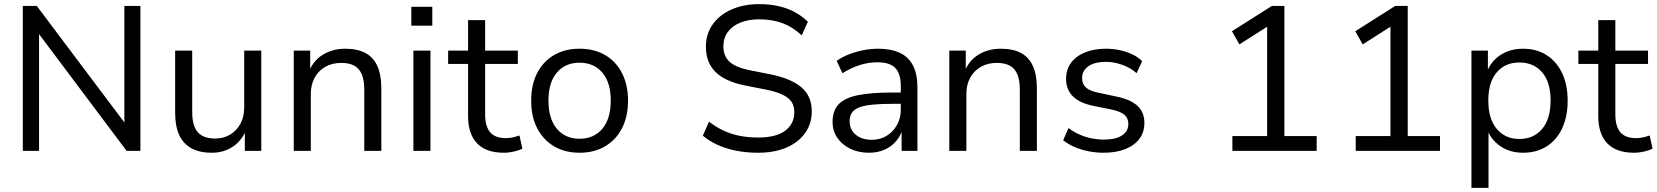

<svg xmlns="http://www.w3.org/2000/svg" viewBox="-20 -734 8059 934"><path d="M91 0V-705H159L604 -113H585V-705H663V0H596L152 -592H170V0Z M1010 9Q950 9 910.5 -13Q871 -35 851.5 -78Q832 -121 832 -185V-488H915V-187Q915 -145 926.5 -116.5Q938 -88 963 -74Q988 -60 1026 -60Q1068 -60 1100 -79.5Q1132 -99 1150 -133Q1168 -167 1168 -212V-488H1251V0H1171V-111H1181Q1160 -53 1115 -22Q1070 9 1010 9Z M1409 0V-488H1489V-380H1481Q1502 -438 1550 -467.5Q1598 -497 1659 -497Q1719 -497 1758 -476Q1797 -455 1816 -412Q1835 -369 1835 -304V0H1752V-299Q1752 -342 1740.5 -371Q1729 -400 1704.5 -414Q1680 -428 1640 -428Q1596 -428 1562.5 -409Q1529 -390 1510.5 -356Q1492 -322 1492 -277V0Z M1981 -609V-701H2083V-609ZM1991 0V-488H2074V0Z M2431 9Q2344 9 2300.5 -37Q2257 -83 2257 -169V-423H2160V-488H2257V-636H2340V-488H2499V-423H2340V-177Q2340 -120 2364 -91Q2388 -62 2442 -62Q2459 -62 2476 -66Q2493 -70 2507 -75L2521 -11Q2507 -3 2481 3Q2455 9 2431 9Z M2800 9Q2728 9 2675 -22.5Q2622 -54 2593 -110.5Q2564 -167 2564 -244Q2564 -322 2593 -378.5Q2622 -435 2675 -466Q2728 -497 2799 -497Q2871 -497 2924 -466Q2977 -435 3006 -378Q3035 -321 3035 -244Q3035 -167 3006 -110.5Q2977 -54 2924 -22.5Q2871 9 2800 9ZM2799 -59Q2869 -59 2910 -107.5Q2951 -156 2951 -245Q2951 -333 2910 -381Q2869 -429 2799 -429Q2730 -429 2689 -381Q2648 -333 2648 -245Q2648 -156 2689 -107.5Q2730 -59 2799 -59Z M3668 9Q3612 9 3563 -0.5Q3514 -10 3472.5 -28.5Q3431 -47 3399 -74L3429 -142Q3463 -116 3499 -99Q3535 -82 3577 -73.5Q3619 -65 3668 -65Q3756 -65 3800 -98.5Q3844 -132 3844 -188Q3844 -218 3830.5 -238.5Q3817 -259 3786.5 -273.5Q3756 -288 3707 -298L3600 -319Q3505 -339 3459.5 -385Q3414 -431 3414 -507Q3414 -569 3447 -615.5Q3480 -662 3539 -688Q3598 -714 3674 -714Q3723 -714 3766 -704.5Q3809 -695 3845.5 -675.5Q3882 -656 3910 -628L3880 -562Q3836 -603 3786 -621.5Q3736 -640 3674 -640Q3621 -640 3581.5 -624Q3542 -608 3520.5 -578.5Q3499 -549 3499 -508Q3499 -462 3528 -434.5Q3557 -407 3624 -393L3730 -372Q3831 -351 3880 -308Q3929 -265 3929 -192Q3929 -133 3897 -87.5Q3865 -42 3806.5 -16.5Q3748 9 3668 9Z M4207 9Q4156 9 4116 -10.5Q4076 -30 4053 -64Q4030 -98 4030 -140Q4030 -194 4058.5 -225.5Q4087 -257 4151.5 -270.5Q4216 -284 4324 -284H4376V-229H4326Q4266 -229 4225 -225Q4184 -221 4159.5 -211.5Q4135 -202 4124 -185.5Q4113 -169 4113 -145Q4113 -104 4142.5 -79Q4172 -54 4221 -54Q4262 -54 4293.5 -73.5Q4325 -93 4343.5 -126Q4362 -159 4362 -200V-315Q4362 -376 4335 -403.5Q4308 -431 4249 -431Q4205 -431 4163.5 -418Q4122 -405 4078 -378L4050 -438Q4077 -457 4110.5 -470Q4144 -483 4180.5 -490Q4217 -497 4252 -497Q4315 -497 4357.5 -477Q4400 -457 4421.5 -415Q4443 -373 4443 -307V0H4366V-112H4373Q4363 -76 4340 -48.5Q4317 -21 4283.5 -6Q4250 9 4207 9Z M4598 0V-488H4678V-380H4670Q4691 -438 4739 -467.5Q4787 -497 4848 -497Q4908 -497 4947 -476Q4986 -455 5005 -412Q5024 -369 5024 -304V0H4941V-299Q4941 -342 4929.5 -371Q4918 -400 4893.5 -414Q4869 -428 4829 -428Q4785 -428 4751.5 -409Q4718 -390 4699.5 -356Q4681 -322 4681 -277V0Z M5348 9Q5310 9 5273.5 1.5Q5237 -6 5206 -19.5Q5175 -33 5152 -52L5178 -111Q5203 -92 5231.5 -79.5Q5260 -67 5290 -61Q5320 -55 5350 -55Q5408 -55 5438.5 -75.5Q5469 -96 5469 -131Q5469 -160 5449.5 -176Q5430 -192 5388 -201L5294 -220Q5230 -234 5198 -266.5Q5166 -299 5166 -351Q5166 -395 5190 -428Q5214 -461 5258 -479Q5302 -497 5360 -497Q5394 -497 5427 -490Q5460 -483 5488.5 -469.5Q5517 -456 5536 -436L5509 -378Q5489 -396 5464.5 -408Q5440 -420 5413.5 -426.5Q5387 -433 5360 -433Q5304 -433 5274 -411.5Q5244 -390 5244 -354Q5244 -326 5262 -309Q5280 -292 5319 -284L5412 -264Q5480 -250 5513.5 -219Q5547 -188 5547 -136Q5547 -91 5522.5 -58.5Q5498 -26 5453.5 -8.5Q5409 9 5348 9Z M5975 0V-72H6144V-634L6188 -632L6009 -518L5973 -582L6167 -705H6228V-72H6385V0Z M6575 0V-72H6744V-634L6788 -632L6609 -518L6573 -582L6767 -705H6828V-72H6985V0Z M7138 180V-488H7218V-375H7210Q7228 -431 7275.5 -464Q7323 -497 7389 -497Q7455 -497 7503.5 -466Q7552 -435 7579 -378.5Q7606 -322 7606 -244Q7606 -168 7579.5 -110.5Q7553 -53 7504 -22Q7455 9 7389 9Q7324 9 7277 -24Q7230 -57 7212 -111H7221V180ZM7371 -58Q7441 -58 7482 -107Q7523 -156 7523 -245Q7523 -334 7482 -382Q7441 -430 7371 -430Q7302 -430 7261 -382Q7220 -334 7220 -245Q7220 -156 7261 -107Q7302 -58 7371 -58Z M7929 9Q7842 9 7798.5 -37Q7755 -83 7755 -169V-423H7658V-488H7755V-636H7838V-488H7997V-423H7838V-177Q7838 -120 7862 -91Q7886 -62 7940 -62Q7957 -62 7974 -66Q7991 -70 8005 -75L8019 -11Q8005 -3 7979 3Q7953 9 7929 9Z"/></svg>

Font: Nunito Sans 11pt
Style: Regular
Weight: 400
Version: Version 3.101;gftools[0.9.27]